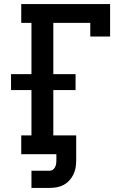

<svg xmlns="http://www.w3.org/2000/svg" viewBox="-20 -755 640 940"><path d="M134 165V81H222Q231 81 238 76.5Q245 72 249 64.5Q253 57 254.5 48.5Q256 40 256 31V0H84V-92H134V-314H34V-392H134V-643H84V-735H519V-576H422V-643H241V-392H350V-314H241V-92H353V31Q353 49 350 66.5Q347 84 339 100Q331 116 319 129Q307 142 291 150.5Q275 159 257.5 162Q240 165 222 165Z"/></svg>

Font: Iosevka Curly Slab SmBdEx
Style: Regular
Weight: 600
Width: 7
Monospace: yes
Designer: Belleve Invis
Foundry: Belleve Invis
Version: Version 11.1.0; ttfautohint (v1.8.3)